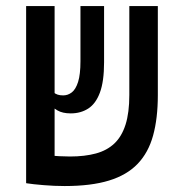

<svg xmlns="http://www.w3.org/2000/svg" viewBox="-20 -606 626 635"><path d="M193.8 9.3Q159.7 9.3 124 6.3Q88.4 3.4 66.9 0L89.4 -98.1Q92.8 -96.7 106 -95.2Q119.1 -93.8 137.9 -92Q156.7 -90.3 176.3 -89.4Q195.8 -88.4 211.4 -88.4Q260.3 -88.4 297.1 -98.4Q334 -108.4 358.4 -131.6Q382.8 -154.8 395.3 -194.1Q407.7 -233.4 407.7 -292V-585.9H502V-291.5Q502 -214.4 486.3 -157.7Q470.7 -101.1 435.1 -64Q399.4 -26.9 340.3 -8.8Q281.2 9.3 193.8 9.3ZM160.6 0.5 66.4 -0.5V-585.9H160.6ZM213.9 -231Q187 -231 170.2 -240.7Q153.3 -250.5 139.2 -262.7L156.2 -301.3Q163.1 -295.4 170.7 -293Q178.2 -290.5 189 -290.5Q204.6 -290.5 217.5 -300.5Q230.5 -310.5 238.3 -335.2Q246.1 -359.9 246.1 -403.3V-585.9H324.2V-399.9Q324.2 -336.9 310.5 -300Q296.9 -263.2 272 -247.1Q247.1 -231 213.9 -231Z"/></svg>

Font: Cascadia Mono
Style: Regular
Weight: 400
Monospace: yes
Designer: Aaron Bell
Foundry: Saja Typeworks
Version: Version 2404.023